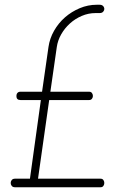

<svg xmlns="http://www.w3.org/2000/svg" viewBox="-20 -788 501 808"><path d="M49 -384Q49 -392 53.5 -397Q58 -402 66 -402H157L184 -590Q189 -626 207.5 -658.5Q226 -691 253.5 -715Q281 -739 315.5 -753.5Q350 -768 387 -768H399Q409 -768 414 -762.5Q419 -757 419 -750Q419 -744 414 -738.5Q409 -733 399 -733H382Q352 -733 324 -721Q296 -709 274 -689Q252 -669 237.5 -643.5Q223 -618 219 -590L192 -402H355Q363 -402 367 -396.5Q371 -391 371 -384Q371 -378 367 -372.5Q363 -367 355 -367H187L140 -36H403Q411 -36 415 -30.5Q419 -25 419 -18Q419 -11 415 -5.5Q411 0 403 0H43Q34 0 29.5 -5.5Q25 -11 25 -18Q25 -25 29.5 -30.5Q34 -36 43 -36H106L152 -367H66Q49 -367 49 -384Z"/></svg>

Font: AkaAcidDosis
Style: ExtraLight
Weight: 250
Designer: Edgar Tolentino, Pablo Impallari, Igino Marini, Aka-Acid
Foundry: Edgar Tolentino, Pablo Impallari, Igino Marini, Aka-Acid
Version: Version 1.007